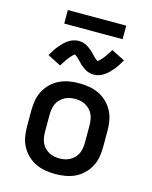

<svg xmlns="http://www.w3.org/2000/svg" viewBox="-134 -1001 867 1096"><g transform="rotate(15 300.0 -453.5)"><path d="M300 8Q270 8 240.5 3Q211 -2 184.5 -14.5Q158 -27 136 -48Q114 -69 100 -95Q86 -121 80.5 -150.5Q75 -180 75 -210V-310Q75 -340 80.5 -369.5Q86 -399 100 -425Q114 -451 136 -472Q158 -493 184.5 -505.5Q211 -518 240.5 -523Q270 -528 300 -528Q330 -528 359.5 -523Q389 -518 415.5 -505.5Q442 -493 464 -472Q486 -451 500 -425Q514 -399 519.5 -369.5Q525 -340 525 -310V-210Q525 -180 519.5 -150.5Q514 -121 500 -95Q486 -69 464 -48Q442 -27 415.5 -14.5Q389 -2 359.5 3Q330 8 300 8ZM300 -84Q316 -84 332.5 -87.5Q349 -91 363 -99Q377 -107 388.5 -119Q400 -131 406.5 -146Q413 -161 415.5 -177.5Q418 -194 418 -210V-310Q418 -326 415.5 -342.5Q413 -359 406.5 -374Q400 -389 388.5 -401Q377 -413 363 -421Q349 -429 332.5 -432.5Q316 -436 300 -436Q284 -436 267.5 -432.5Q251 -429 237 -421Q223 -413 211.5 -401Q200 -389 193.5 -374Q187 -359 184.5 -342.5Q182 -326 182 -310V-210Q182 -194 184.5 -177.5Q187 -161 193.5 -146Q200 -131 211.5 -119Q223 -107 237 -99Q251 -91 267.5 -87.5Q284 -84 300 -84ZM366 -597Q360 -597 355 -597.5Q350 -598 345.5 -599Q341 -600 336 -601.5Q331 -603 326 -605Q321 -607 317 -609.5Q313 -612 309 -614.5Q305 -617 300.5 -620.5Q296 -624 292 -627Q288 -630 284 -633.5Q280 -637 277 -640.5Q274 -644 271 -647Q268 -650 263.5 -654.5Q259 -659 255 -663Q251 -667 248 -670Q245 -673 239.5 -676Q234 -679 234 -681L231 -679Q228 -677 225 -674.5Q222 -672 219.5 -669.5Q217 -667 215.5 -665.5Q214 -664 212.5 -662Q211 -660 209 -658Q207 -656 205.5 -654Q204 -652 202 -649.5Q200 -647 198 -644.5Q196 -642 194 -639Q192 -636 190 -633Q188 -630 186 -627Q184 -624 181.5 -620.5Q179 -617 177 -613.5Q175 -610 172.5 -606Q170 -602 167 -598L88 -638Q98 -656 108 -671Q118 -686 128 -698Q138 -710 148.5 -720.5Q159 -731 172.5 -740.5Q186 -750 202 -755.5Q218 -761 234 -761Q240 -761 245 -760.5Q250 -760 254.5 -759Q259 -758 264 -756.5Q269 -755 274 -753Q279 -751 283 -748.5Q287 -746 291 -743.5Q295 -741 299.5 -737.5Q304 -734 308 -731Q312 -728 316 -724.5Q320 -721 323 -717.5Q326 -714 329 -711Q332 -708 336.5 -703.5Q341 -699 345 -695Q349 -691 352 -688Q355 -685 360.5 -682Q366 -679 366 -677L369 -679Q372 -681 375 -683.5Q378 -686 380.5 -688.5Q383 -691 384.5 -692.5Q386 -694 387.5 -696Q389 -698 391 -700Q393 -702 394.5 -704Q396 -706 398 -708.5Q400 -711 402 -713.5Q404 -716 406 -719Q408 -722 410 -725Q412 -728 414 -731Q416 -734 418.5 -737.5Q421 -741 423 -744.5Q425 -748 427.5 -752Q430 -756 433 -760L512 -720Q502 -702 492 -687Q482 -672 472 -660Q462 -648 451.5 -637.5Q441 -627 427.5 -617.5Q414 -608 398 -602.5Q382 -597 366 -597ZM128 -835V-915H473V-835Z"/></g></svg>

Font: Iosevka Semibold Extended
Style: Regular
Weight: 600
Width: 7
Monospace: yes
Designer: Belleve Invis
Foundry: Belleve Invis
Version: Version 32.5.0; ttfautohint (v1.8.4)